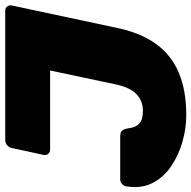

<svg xmlns="http://www.w3.org/2000/svg" viewBox="-24 -722 750 753"><g transform="rotate(-90 351.5 -345.0)"><path d="M276 10Q224 10 170.5 -5.5Q117 -21 74 -51Q31 -81 9.5 -125Q-12 -169 -2 -227Q0 -236 7.5 -242.5Q15 -249 24 -249H194Q210 -249 216 -242Q222 -235 225 -219Q228 -189 243.5 -174.5Q259 -160 293 -160Q333 -160 359 -185Q385 -210 397 -264L452 -524H142Q131 -524 125 -531.5Q119 -539 121 -550L148 -674Q150 -685 159 -692.5Q168 -700 179 -700H686Q697 -700 703 -692.5Q709 -685 707 -674L618 -257Q599 -168 556 -108.5Q513 -49 444 -19.5Q375 10 276 10Z"/></g></svg>

Font: Rubik ExtraBold
Style: Italic
Weight: 800
Italic angle: -12°
Designer: Hubert and Fischer
Foundry: Hubert and Fischer
Version: Version 2.300;gftools[0.9.30]